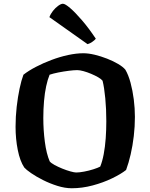

<svg xmlns="http://www.w3.org/2000/svg" viewBox="-20 -1004 802 1024"><path d="M363 0Q326 0 285.8 -12.8Q245.5 -25.5 209.2 -43.8Q173 -62 146.2 -80.5Q119.5 -99 109.5 -110.5Q86.5 -145 74.8 -204Q63 -263 63 -328Q63 -382 69 -434.5Q75 -487 84.5 -531.8Q94 -576.5 105 -605.5Q132.5 -627 171.2 -647.2Q210 -667.5 254.5 -684.2Q299 -701 343 -710.5Q387 -720 424.5 -720Q452 -720 485.2 -712Q518.5 -704 551.5 -691Q584.5 -678 610.2 -662.8Q636 -647.5 648.5 -632.5Q665 -604.5 676.2 -562.8Q687.5 -521 693.5 -473.8Q699.5 -426.5 699.5 -380.5Q699.5 -329 693.5 -278Q687.5 -227 677 -181.2Q666.5 -135.5 652.5 -97.5Q625.5 -76 578 -53Q530.5 -30 474.2 -15Q418 0 363 0ZM386.5 -84Q403.5 -84 428.8 -88.8Q454 -93.5 478.2 -101.2Q502.5 -109 514.5 -115.5Q526 -143.5 533.2 -182.2Q540.5 -221 543.8 -266.2Q547 -311.5 547 -357.5Q547 -422.5 541.5 -480Q536 -537.5 527 -573.5Q520.5 -582 503.8 -591.8Q487 -601.5 466.2 -610.2Q445.5 -619 425.5 -624.5Q405.5 -630 392 -630Q374.5 -630 346.8 -626.5Q319 -623 291.2 -617.5Q263.5 -612 244.5 -605.5Q234 -580 226.2 -544Q218.5 -508 214.8 -464.8Q211 -421.5 211 -374.5Q211 -310.5 219.2 -247.5Q227.5 -184.5 245 -143.5Q252 -134.5 270.8 -124.2Q289.5 -114 312.2 -104.8Q335 -95.5 355.8 -89.8Q376.5 -84 386.5 -84ZM447 -768.5 243.5 -912.5Q249.5 -929.5 262.5 -946Q275.5 -962.5 290.5 -973.2Q305.5 -984 315.5 -984Q327.5 -984 354.2 -961Q381 -938 417 -896.2Q453 -854.5 491 -797.5Q486.5 -791 473.2 -781.5Q460 -772 447 -768.5Z"/></svg>

Font: Texturina Medium
Style: Regular
Weight: 500
Designer: Guillermo Torres Carreño
Foundry: Omnibus-Type
Version: Version 1.003